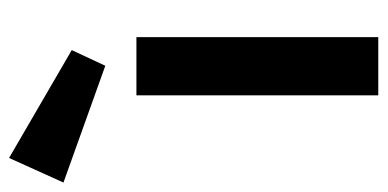

<svg xmlns="http://www.w3.org/2000/svg" viewBox="-362 -612 846 419"><g transform="rotate(-90 60.5 -403.0)"><path d="M188.5 0H61.5V-527.8H188.5ZM-75.2 -805.7 160.2 -668.9 126 -595.7 -128.9 -687Z"/></g></svg>

Font: Audiowide
Style: Regular
Weight: 400
Version: Version 1.003